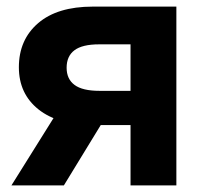

<svg xmlns="http://www.w3.org/2000/svg" viewBox="-20 -561 614 581"><path d="M513.7 0H375V-426.8H279.8Q229 -426.8 205.3 -408.9Q181.6 -391.1 181.6 -356Q181.6 -321.8 205.6 -304Q229.5 -286.1 281.2 -286.1H432.6V-182.6H265.1Q155.8 -182.6 96.4 -230Q37.1 -277.3 37.1 -357.4Q37.1 -440.9 95.5 -491Q153.8 -541 260.7 -541H513.7ZM173.3 0H14.6L168.5 -246.1H323.7Z"/></svg>

Font: Inter 17pt
Style: Bold
Weight: 700
Version: Version 4.001;git-66647c0bb